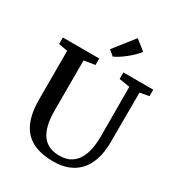

<svg xmlns="http://www.w3.org/2000/svg" viewBox="-228 -1133 1188 1285"><g transform="rotate(30 366.0 -491.0)"><path d="M381 8Q282.5 8 218 -25Q153.5 -58 121.8 -127.5Q90 -197 90 -306V-680L20.5 -693V-743H301.5V-693L217 -679.5V-293Q217 -225.5 229.2 -178.2Q241.5 -131 264.5 -101.8Q287.5 -72.5 320.5 -59.2Q353.5 -46 395 -46Q454 -46 493.2 -75Q532.5 -104 552 -159.5Q571.5 -215 571.5 -293.5L570.5 -679.5L488 -693V-743H719V-693L649 -680L648 -299.5Q648 -218 628.2 -159.8Q608.5 -101.5 572.2 -64.2Q536 -27 487.2 -9.5Q438.5 8 381 8ZM373 -799.5 333 -833 456.5 -990 534 -928.5Q520.5 -910 501 -891Q481.5 -872 459.2 -854.2Q437 -836.5 415 -822.2Q393 -808 374 -799.5Z"/></g></svg>

Font: Merriweather 36pt SemiBold
Style: Regular
Weight: 600
Version: Version 2.100